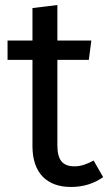

<svg xmlns="http://www.w3.org/2000/svg" viewBox="-20 -730 430 763"><path d="M352 -92C324 -77 301 -69 276 -69C227 -69 208 -96 208 -153V-492H333L343 -569H208V-710L109 -698V-569H10V-492H109V-149C109 -43 166 13 262 13C311 13 352 0 390 -26Z"/></svg>

Font: Glow Sans SC Normal Medium
Style: Regular
Weight: 600
Designer: Ryoko NISHIZUKA (kana, bopomofo & ideographs); Paul D. Hunt (Latin, Greek & Cyrillic); Sandoll Communications, Soo-young
Version: Version 0.93